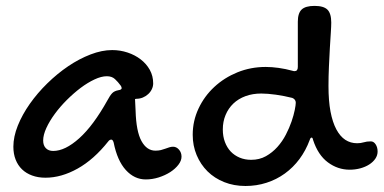

<svg xmlns="http://www.w3.org/2000/svg" viewBox="-20 -595 1289 645"><path d="M356.9 -426.8Q383.8 -426.8 408.7 -418.5Q433.6 -410.2 452.6 -395.5Q471.7 -380.9 483.2 -360.4Q494.6 -339.8 494.6 -314.9Q494.6 -304.7 490 -295.2Q485.4 -285.6 477.5 -278.6Q469.7 -271.5 459.7 -267.3Q449.7 -263.2 439 -263.2Q438 -263.2 437.3 -262.9Q436.5 -262.7 435.5 -262.7Q434.6 -262.2 433.6 -262.2L435.5 -223.1Q437.5 -153.3 455.3 -121.1Q473.1 -88.9 502 -88.9Q512.2 -88.9 520.3 -90.8Q528.3 -92.8 535.4 -95.5Q542.5 -98.1 548.8 -100.1Q555.2 -102.1 561.5 -102.1Q572.8 -102.1 581.3 -92.3Q589.8 -82.5 589.8 -68.8Q589.8 -55.2 579.3 -41.5Q568.8 -27.8 551.8 -16.8Q534.7 -5.9 513.2 1Q491.7 7.8 469.7 7.8Q431.6 7.8 402.8 -23.7Q374 -55.2 361.8 -116.2Q358.9 -126 354 -126Q348.1 -126 343.8 -120.1Q295.4 -59.1 240.7 -28.6Q186 2 132.8 2Q107.9 2 87.9 -5.4Q67.9 -12.7 54 -26.1Q40 -39.6 32.5 -58.8Q24.9 -78.1 24.9 -102.1Q24.9 -135.7 39.8 -172.9Q54.7 -210 80.1 -246.1Q105.5 -282.2 138.9 -314.9Q172.4 -347.7 209.2 -372.6Q246.1 -397.5 284.2 -412.1Q322.3 -426.8 356.9 -426.8ZM340.8 -257.8Q349.6 -274.4 356.9 -282Q364.3 -289.6 377.9 -292Q388.7 -293.5 388.7 -298.8Q388.7 -302.7 385.7 -307.1Q376.5 -319.8 366.2 -329.3Q356 -338.9 338.9 -338.9Q320.3 -338.9 297.4 -328.1Q274.4 -317.4 250.7 -299.6Q227.1 -281.7 204.3 -259Q181.6 -236.3 164.1 -212.4Q146.5 -188.5 135.7 -165Q125 -141.6 125 -123Q125 -106.4 134 -97.2Q143.1 -87.9 158.7 -87.9Q198.7 -87.9 246.1 -130.4Q293.5 -172.9 340.8 -257.8Z M963.9 -356.9Q965.8 -356 969.7 -356Q980.5 -356 980.5 -370.1V-522Q980.5 -550.8 993.4 -563Q1006.3 -575.2 1036.6 -575.2Q1067.4 -575.2 1080.1 -562.5Q1092.8 -549.8 1092.8 -519Q1092.8 -507.3 1091.3 -484.6Q1089.8 -461.9 1088.1 -433.1Q1086.4 -404.3 1085 -371.3Q1083.5 -338.4 1083.5 -306.2Q1083.5 -256.3 1090.3 -220.2Q1097.2 -184.1 1109.9 -160.4Q1122.6 -136.7 1140.1 -125.2Q1157.7 -113.8 1179.7 -113.8Q1191.9 -113.8 1201.9 -116.9Q1211.9 -120.1 1225.6 -120.1Q1235.4 -120.1 1241.9 -110.1Q1248.5 -100.1 1248.5 -85.9Q1248.5 -73.2 1241 -62Q1233.4 -50.8 1220.5 -42.5Q1207.5 -34.2 1190.4 -29.5Q1173.3 -24.9 1154.8 -24.9Q1114.7 -24.9 1081.5 -49.6Q1048.3 -74.2 1031.7 -125Q1030.3 -132.8 1026.9 -132.8Q1022.9 -132.8 1020.5 -125Q1007.3 -89.4 986.1 -60.8Q964.8 -32.2 936.8 -12Q908.7 8.3 875.2 19Q841.8 29.8 804.7 29.8Q765.6 29.8 733.2 16.8Q700.7 3.9 677.2 -19.3Q653.8 -42.5 640.6 -74Q627.4 -105.5 627.4 -142.1Q627.4 -189 647 -230.5Q666.5 -272 700 -303Q733.4 -334 777.8 -352.1Q822.3 -370.1 872.6 -370.1Q893.1 -370.1 916 -366.9Q939 -363.8 963.9 -356.9ZM823.7 -58.1Q851.6 -58.1 873.3 -70.3Q895 -82.5 911.9 -101.3Q928.7 -120.1 940.4 -142.8Q952.1 -165.5 959.5 -187Q966.8 -208.5 970.2 -225.6Q973.6 -242.7 973.6 -250Q973.6 -255.4 970.7 -259.5Q967.8 -263.7 961.9 -266.1Q948.7 -269.5 934.6 -272.2Q920.4 -274.9 906.7 -276.9Q893.1 -278.8 880.6 -279.8Q868.2 -280.8 857.9 -280.8Q828.6 -280.8 804.7 -272Q780.8 -263.2 763.9 -247.1Q747.1 -231 737.8 -208.7Q728.5 -186.5 728.5 -160.2Q728.5 -136.7 735.6 -117.9Q742.7 -99.1 755.1 -85.9Q767.6 -72.8 785.2 -65.4Q802.7 -58.1 823.7 -58.1Z"/></svg>

Font: Gochi Hand Cyrillic
Style: Regular
Weight: 400
Designer: Juan Pablo del Peral; Denis Ignatov
Foundry: Juan Pablo del Peral; Denis Ignatov
Version: Version 1.00 June 29, 2018, initial release